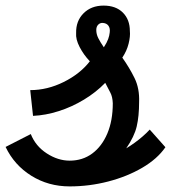

<svg xmlns="http://www.w3.org/2000/svg" viewBox="-32 -652 652 686"><path d="M217 14Q141 14 80 -24Q19 -62 -12 -127L78 -173Q95 -130 135 -104Q175 -78 217 -78Q263 -78 297.5 -103.5Q332 -129 351.5 -175Q371 -221 371 -283Q370 -307 362 -321.5Q354 -336 344 -356Q311 -322 268 -296Q225 -270 178 -255Q131 -240 86 -238L76 -330Q137 -330 195.5 -359Q254 -388 289 -433Q267 -456 252.5 -484Q238 -512 240 -534Q239 -577 266.5 -604.5Q294 -632 338 -632Q382 -632 407 -607Q432 -582 432 -541Q434 -522 427.5 -496Q421 -470 405 -446Q430 -411 448.5 -373.5Q467 -336 465 -287Q465 -237 456.5 -200.5Q448 -164 419 -122Q434 -131 448.5 -141.5Q463 -152 477 -164Q491 -176 503 -189L559 -126Q530 -84 476 -52.5Q422 -21 354.5 -3.5Q287 14 217 14ZM339 -483Q350 -500 354.5 -512.5Q359 -525 360 -536Q362 -551 355.5 -560Q349 -569 336 -570Q326 -571 319 -564Q312 -557 312 -545Q312 -530 319 -516Q326 -502 339 -483Z"/></svg>

Font: Victor Mono Thin
Style: Bold Italic
Weight: 700
Italic angle: -12°
Monospace: yes
Version: Version 1.561;gftools[0.9.30]